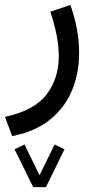

<svg xmlns="http://www.w3.org/2000/svg" viewBox="-26 -286 388 774"><path d="M107.9 468.3 32.7 315.9 72.8 296.4 133.3 420.4 194.3 296.4 233.9 315.9 159.2 468.3ZM22.9 262.7 -5.9 185.1Q113.3 159.2 162.1 94.5Q210.9 29.8 210.9 -58.6Q210.9 -100.1 201.9 -145.8Q192.9 -191.4 176.8 -238.8L257.8 -266.1Q293 -166 293 -73.2Q293 8.3 264.4 77.9Q235.8 147.5 176 196Q116.2 244.6 22.9 262.7Z"/></svg>

Font: Vazirmatn RD FD
Style: Regular
Weight: 400
Designer: Saber Rastikerdar
Foundry: Saber Rastikerdar
Version: Version 33.003